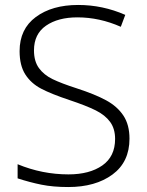

<svg xmlns="http://www.w3.org/2000/svg" viewBox="-20 -744 594 774"><path d="M255 10Q194 10 147 0.5Q100 -9 51 -25V-82Q150 -41 256 -41Q341 -41 392.5 -77Q444 -113 444 -184Q444 -225 424 -252.5Q404 -280 366 -299Q328 -318 259 -341Q187 -365 146 -386.5Q105 -408 82 -444Q59 -480 59 -538Q59 -627 124.5 -675.5Q190 -724 295 -724Q394 -724 485 -684L467 -636Q381 -674 292 -674Q214 -674 165.5 -640.5Q117 -607 117 -541Q117 -497 137 -469.5Q157 -442 192 -425Q227 -408 289 -388Q363 -364 408 -339.5Q453 -315 477.5 -278Q502 -241 502 -185Q502 -91 433.5 -40.5Q365 10 255 10Z"/></svg>

Font: Noto Sans Armenian Light
Style: Regular
Weight: 300
Designer: Monotype Design team
Foundry: Monotype Imaging Inc.
Version: Version 1.000